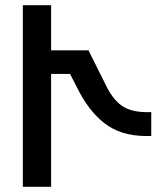

<svg xmlns="http://www.w3.org/2000/svg" viewBox="-20 -720 636 740"><path d="M68 -700H177V-526H321L391 -386Q419 -330 457.5 -307.5Q496 -285 563 -288V-196Q462 -192 397.5 -234.5Q333 -277 286 -365L250 -435H177V0H68Z"/></svg>

Font: LT Superior Semi-bold
Style: Regular
Weight: 600
Designer: Daniel Lyons
Foundry: LyonsType
Version: Version 1.0